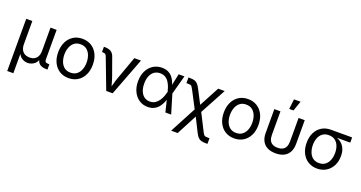

<svg xmlns="http://www.w3.org/2000/svg" viewBox="-46 -1575 4874 2593"><g transform="rotate(20 2390.5 -278.5)"><path d="M77.1 204.1V-545.9H165V-214.8Q165 -164.1 182.9 -131.8Q200.7 -99.6 230.7 -84.7Q260.7 -69.8 297.4 -69.8Q334.5 -69.8 363.5 -85Q392.6 -100.1 409.4 -132.1Q426.3 -164.1 426.3 -214.8V-545.9H514.2V-123.5Q514.2 -96.7 525.9 -86.2Q537.6 -75.7 566.9 -75.7H581.1V0H563.5Q495.6 0 461.9 -31.2Q428.2 -62.5 428.2 -122.6V-171.9H448.7Q448.7 -117.7 433.6 -82.8Q418.5 -47.9 394.8 -28.1Q371.1 -8.3 345 -0.2Q318.8 7.8 296.9 7.8Q274.9 7.8 248.8 -0.2Q222.7 -8.3 199.2 -28.1Q175.8 -47.9 160.6 -82.8Q145.5 -117.7 145.5 -171.9H165V204.1Z M885.3 11.7Q811 11.7 755.1 -23.4Q699.2 -58.6 668 -122.1Q636.7 -185.5 636.7 -269.5Q636.7 -355 668 -418.7Q699.2 -482.4 755.1 -517.6Q811 -552.7 885.3 -552.7Q960 -552.7 1016.1 -517.6Q1072.3 -482.4 1103.5 -418.7Q1134.8 -355 1134.8 -269.5Q1134.8 -185.5 1103.5 -122.1Q1072.3 -58.6 1016.1 -23.4Q960 11.7 885.3 11.7ZM885.3 -66.9Q940.4 -66.9 976.1 -95.2Q1011.7 -123.5 1028.8 -169.7Q1045.9 -215.8 1045.9 -269.5Q1045.9 -323.7 1028.8 -370.4Q1011.7 -417 976.1 -445.6Q940.4 -474.1 885.3 -474.1Q830.6 -474.1 795.4 -445.6Q760.3 -417 743.2 -370.6Q726.1 -324.2 726.1 -269.5Q726.1 -215.8 743.2 -169.7Q760.3 -123.5 795.4 -95.2Q830.6 -66.9 885.3 -66.9Z M1425.8 0 1259.8 -436.5Q1252 -458 1239.5 -466.1Q1227.1 -474.1 1204.6 -474.1H1192.4V-549.8H1207Q1258.3 -549.8 1292 -530.5Q1325.7 -511.2 1340.8 -469.2L1429.7 -222.2Q1448.2 -171.4 1461.2 -121.6Q1474.1 -71.8 1488.3 -24.9H1456.1Q1470.2 -71.8 1483.2 -121.8Q1496.1 -171.9 1514.2 -222.2L1630.9 -545.9H1726.6L1518.1 0Z M2023.9 11.7Q1953.6 11.7 1899.4 -24.4Q1845.2 -60.5 1814.7 -124.3Q1784.2 -188 1784.2 -270.5Q1784.2 -354 1815.2 -417.5Q1846.2 -481 1901.4 -516.8Q1956.5 -552.7 2027.8 -552.7Q2083 -552.7 2121.3 -533Q2159.7 -513.2 2184.1 -481.4Q2208.5 -449.7 2222.2 -412.8Q2235.8 -376 2241.7 -342.3H2273.4L2276.4 -274.4L2358.9 0H2275.9L2209 -274.4Q2202.6 -300.3 2191.2 -334Q2179.7 -367.7 2159.9 -399.9Q2140.1 -432.1 2108.4 -453.1Q2076.7 -474.1 2030.3 -474.1Q1982.4 -474.1 1947 -449.5Q1911.6 -424.8 1892.6 -379.2Q1873.5 -333.5 1873.5 -270Q1873.5 -208 1892.1 -162.4Q1910.6 -116.7 1944.8 -91.8Q1979 -66.9 2025.4 -66.9Q2070.8 -66.9 2103 -88.4Q2135.3 -109.9 2156.7 -142.8Q2178.2 -175.8 2190.7 -210.4Q2203.1 -245.1 2209 -271.5L2268.1 -545.9H2351.1L2276.4 -271.5L2273.4 -206.5H2246.1Q2238.3 -173.3 2223.1 -135.5Q2208 -97.7 2182.6 -64.2Q2157.2 -30.8 2118.4 -9.5Q2079.6 11.7 2023.9 11.7Z M2433.1 204.1 2660.6 -225.6H2701.2L2852.1 71.8Q2864.3 95.7 2873.5 106.7Q2882.8 117.7 2896.2 120.4Q2909.7 123 2933.1 123H2954.6V204.1H2933.1Q2892.1 204.1 2865.2 196.8Q2838.4 189.5 2818.8 169.2Q2799.3 148.9 2779.3 109.4L2680.2 -88.4L2526.9 204.1ZM2648.9 -145 2509.8 -411.6Q2495.1 -439.9 2486.1 -451.9Q2477.1 -463.9 2465.1 -466.8Q2453.1 -469.7 2428.7 -469.7H2407.2V-550.8H2428.7Q2470.2 -550.8 2496.3 -542.7Q2522.5 -534.7 2542 -512.7Q2561.5 -490.7 2583 -449.2L2682.1 -257.8L2835.9 -545.9H2929.7L2713.4 -145Z M3265.6 11.7Q3191.4 11.7 3135.5 -23.4Q3079.6 -58.6 3048.3 -122.1Q3017.1 -185.5 3017.1 -269.5Q3017.1 -355 3048.3 -418.7Q3079.6 -482.4 3135.5 -517.6Q3191.4 -552.7 3265.6 -552.7Q3340.3 -552.7 3396.5 -517.6Q3452.6 -482.4 3483.9 -418.7Q3515.1 -355 3515.1 -269.5Q3515.1 -185.5 3483.9 -122.1Q3452.6 -58.6 3396.5 -23.4Q3340.3 11.7 3265.6 11.7ZM3265.6 -66.9Q3320.8 -66.9 3356.4 -95.2Q3392.1 -123.5 3409.2 -169.7Q3426.3 -215.8 3426.3 -269.5Q3426.3 -323.7 3409.2 -370.4Q3392.1 -417 3356.4 -445.6Q3320.8 -474.1 3265.6 -474.1Q3210.9 -474.1 3175.8 -445.6Q3140.6 -417 3123.5 -370.6Q3106.4 -324.2 3106.4 -269.5Q3106.4 -215.8 3123.5 -169.7Q3140.6 -123.5 3175.8 -95.2Q3210.9 -66.9 3265.6 -66.9Z M3861.3 9.8Q3791.5 9.8 3742.7 -15.1Q3693.8 -40 3668.5 -87.9Q3643.1 -135.7 3643.1 -204.1V-545.9H3731V-208.5Q3731 -162.6 3745.4 -131.8Q3759.8 -101.1 3788.8 -85.7Q3817.9 -70.3 3861.3 -70.3Q3904.8 -70.3 3933.8 -85.7Q3962.9 -101.1 3977.3 -131.8Q3991.7 -162.6 3991.7 -208.5V-545.9H4080.1V-204.1Q4080.1 -135.7 4054.7 -87.9Q4029.3 -40 3980.5 -15.1Q3931.6 9.8 3861.3 9.8ZM3831.1 -617.2 3847.7 -760.7H3941.9L3892.1 -617.2Z M4456.5 11.7Q4382.3 11.7 4326.2 -23.7Q4270 -59.1 4239 -122.3Q4208 -185.5 4208 -269.5Q4208 -353.5 4239.3 -415.5Q4270.5 -477.5 4326.4 -511.7Q4382.3 -545.9 4456.5 -545.9H4761.2V-471.2H4522L4456.5 -467.3Q4401.9 -467.3 4366.7 -440.4Q4331.5 -413.6 4314.5 -368.7Q4297.4 -323.7 4297.4 -269.5Q4297.4 -215.8 4314.5 -169.4Q4331.5 -123 4366.7 -95Q4401.9 -66.9 4456.5 -66.9Q4511.7 -66.9 4547.4 -95.2Q4583 -123.5 4600.1 -169.7Q4617.2 -215.8 4617.2 -269.5Q4617.2 -323.7 4600.1 -368.7Q4583 -413.6 4547.4 -440.4Q4511.7 -467.3 4456.5 -467.3V-489.3Q4512.2 -489.3 4558.1 -474.9Q4604 -460.4 4637 -431.6Q4669.9 -402.8 4688 -359.1Q4706.1 -315.4 4706.1 -256.8Q4706.1 -179.2 4674.8 -118.4Q4643.6 -57.6 4587.4 -22.9Q4531.2 11.7 4456.5 11.7Z"/></g></svg>

Font: Adwaita Sans
Style: Regular
Weight: 400
Designer: Rasmus Andersson
Foundry: rsms
Version: Version 4.001;git-9221beed3